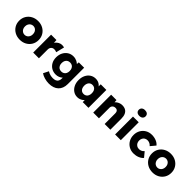

<svg xmlns="http://www.w3.org/2000/svg" viewBox="277 -2305 4034 4034"><g transform="rotate(45 2294.5 -288.0)"><path d="M323.3 10Q239.9 10 174.3 -25.8Q108.7 -61.7 71 -124Q33.3 -186.3 33.3 -266.3Q33.3 -346.4 71 -408.7Q108.7 -471 174.3 -506.8Q239.9 -542.7 323.3 -542.7Q406.7 -542.7 471.8 -506.8Q537 -471 574.3 -408.7Q611.7 -346.4 611.7 -266.3Q611.7 -186.3 574.3 -124Q537 -61.7 471.8 -25.8Q406.7 10 323.3 10ZM323.3 -134.7Q357.1 -134.7 383.6 -151.9Q410.2 -169.2 425.3 -198.9Q440.3 -228.7 440 -266.3Q440.3 -305 425.3 -334.9Q410.2 -364.7 383.6 -381.7Q357.1 -398.7 323.3 -398.7Q289.3 -398.7 262.2 -381.4Q235.1 -364.2 219.9 -334.4Q204.7 -304.7 205 -266.3Q204.7 -228.7 219.9 -198.9Q235.1 -169.2 262.2 -151.9Q289.3 -134.7 323.3 -134.7Z M715.7 0V-531.7H875.7L883.7 -358L850.3 -390Q862.7 -433.3 890.2 -468Q917.7 -502.7 955.5 -522.7Q993.3 -542.7 1035.7 -542.7Q1053.3 -542.7 1069.2 -540Q1085 -537.3 1098 -533.3L1051.7 -346Q1041 -352.3 1021.8 -357.5Q1002.7 -362.7 981.3 -362.7Q960.3 -362.7 942.5 -355.5Q924.7 -348.3 912.2 -334.8Q899.7 -321.3 892.7 -303.2Q885.7 -285 885.7 -262V0Z M1408 230Q1341.3 230 1275.8 210.8Q1210.3 191.7 1169 161L1227.7 43.7Q1249 58 1274 68.5Q1299 79 1326.7 84.5Q1354.3 90 1384 90Q1433.7 90 1465.3 75.7Q1497 61.3 1512.3 31.7Q1527.7 2 1527.7 -43.3V-130.3L1561.3 -125.3Q1554.3 -92.3 1527.2 -65.5Q1500 -38.7 1459.7 -22.7Q1419.3 -6.7 1375 -6.7Q1302.7 -6.7 1246.8 -39.8Q1191 -73 1158.7 -131.8Q1126.3 -190.7 1126.3 -269Q1126.3 -349.3 1158.2 -410.8Q1190 -472.3 1245.2 -507.5Q1300.3 -542.7 1370.7 -542.7Q1400.7 -542.7 1428 -536.2Q1455.3 -529.7 1478.7 -518.2Q1502 -506.7 1520.3 -491.3Q1538.7 -476 1550.3 -458Q1562 -440 1565.7 -420.7L1531 -412L1538.3 -531.7H1698V-45.3Q1698 20.3 1678.2 71.5Q1658.3 122.7 1620.7 158.2Q1583 193.7 1529.3 211.8Q1475.7 230 1408 230ZM1412.7 -135Q1449.7 -135 1476.7 -151.3Q1503.7 -167.7 1518 -197.3Q1532.3 -227 1532.3 -267.7Q1532.3 -308.3 1517.8 -338.5Q1503.3 -368.7 1476.5 -385Q1449.7 -401.3 1412.7 -401.3Q1376 -401.3 1349.5 -384.8Q1323 -368.3 1308.5 -338.2Q1294 -308 1294 -267.7Q1294 -227.3 1308.5 -197.5Q1323 -167.7 1349.5 -151.3Q1376 -135 1412.7 -135Z M2030.3 9.3Q1964 9.3 1911.5 -26.3Q1859 -62 1828.3 -124.3Q1797.7 -186.7 1797.7 -266.7Q1797.7 -347.7 1828.2 -409.8Q1858.7 -472 1912.2 -507.3Q1965.7 -542.7 2034.7 -542.7Q2072.3 -542.7 2103.7 -532Q2135 -521.3 2158.8 -502.2Q2182.7 -483 2199.5 -458Q2216.3 -433 2225.7 -404.3L2190.7 -407.7V-531.7H2358V0H2187.3V-129L2225.3 -128.7Q2216.7 -100.3 2198.8 -75.2Q2181 -50 2155.5 -31.3Q2130 -12.7 2098.5 -1.7Q2067 9.3 2030.3 9.3ZM2078 -132.3Q2113 -132.3 2138.7 -148.7Q2164.3 -165 2178.2 -195.2Q2192 -225.3 2192 -266.7Q2192 -307.7 2178.2 -338Q2164.3 -368.3 2138.7 -384.7Q2113 -401 2078 -401Q2043.3 -401 2018.2 -384.7Q1993 -368.3 1979.2 -338Q1965.3 -307.7 1965.3 -266.7Q1965.3 -225.3 1979.2 -195.2Q1993 -165 2018.2 -148.7Q2043.3 -132.3 2078 -132.3Z M2499.7 0V-531.7H2659.3L2666 -423.7L2631.3 -411.7Q2642 -448.7 2670.7 -478.2Q2699.3 -507.7 2739.3 -525.2Q2779.3 -542.7 2823.3 -542.7Q2883.3 -542.7 2924.7 -518.2Q2966 -493.7 2987 -445.3Q3008 -397 3008 -326.7V0H2838.3V-313Q2838.3 -342.7 2829.7 -362.5Q2821 -382.3 2803.3 -392.2Q2785.7 -402 2760.7 -401.3Q2740.7 -401.3 2724 -395.2Q2707.3 -389 2695.2 -377.3Q2683 -365.7 2676.2 -350.8Q2669.3 -336 2669.3 -318V0H2585Q2555.3 0 2534 0Q2512.7 0 2499.7 0Z M3149.3 0V-531.7H3319V0ZM3234 -635Q3187 -635 3160.7 -657.4Q3134.3 -679.8 3134.3 -720.7Q3134.3 -758.3 3161.1 -782.3Q3187.8 -806.3 3234 -806.3Q3281 -806.3 3307.3 -783.9Q3333.7 -761.5 3333.7 -720.7Q3333.7 -683 3306.9 -659Q3280.2 -635 3234 -635Z M3702.7 10Q3624.3 10 3562.8 -26Q3501.3 -62 3465.8 -124.3Q3430.3 -186.7 3430.3 -266.3Q3430.3 -346 3465.8 -408.3Q3501.3 -470.7 3562.8 -506.7Q3624.3 -542.7 3702.7 -542.7Q3774 -542.7 3833.8 -518.5Q3893.7 -494.3 3929 -450L3836.7 -340Q3824 -355.7 3805.7 -368.7Q3787.3 -381.7 3765.3 -389Q3743.3 -396.3 3718 -396.3Q3682 -396.3 3654.5 -379.8Q3627 -363.3 3611.7 -334Q3596.3 -304.7 3596.3 -267Q3596.3 -230 3611.7 -200.8Q3627 -171.7 3654.7 -154.3Q3682.3 -137 3718.3 -137Q3744 -137 3765.2 -143.3Q3786.3 -149.7 3804.3 -162Q3822.3 -174.3 3836.7 -191.7L3928.3 -81Q3893 -38.7 3832.5 -14.3Q3772 10 3702.7 10Z M4267.3 10Q4183.9 10 4118.3 -25.8Q4052.7 -61.7 4015 -124Q3977.3 -186.3 3977.3 -266.3Q3977.3 -346.4 4015 -408.7Q4052.7 -471 4118.3 -506.8Q4183.9 -542.7 4267.3 -542.7Q4350.7 -542.7 4415.8 -506.8Q4481 -471 4518.3 -408.7Q4555.7 -346.4 4555.7 -266.3Q4555.7 -186.3 4518.3 -124Q4481 -61.7 4415.8 -25.8Q4350.7 10 4267.3 10ZM4267.3 -134.7Q4301.1 -134.7 4327.6 -151.9Q4354.2 -169.2 4369.3 -198.9Q4384.3 -228.7 4384 -266.3Q4384.3 -305 4369.3 -334.9Q4354.2 -364.7 4327.6 -381.7Q4301.1 -398.7 4267.3 -398.7Q4233.3 -398.7 4206.2 -381.4Q4179.1 -364.2 4163.9 -334.4Q4148.7 -304.7 4149 -266.3Q4148.7 -228.7 4163.9 -198.9Q4179.1 -169.2 4206.2 -151.9Q4233.3 -134.7 4267.3 -134.7Z"/></g></svg>

Font: Lexend Medium
Style: Regular
Weight: 500
Designer: Bonnie Shaver-Troup, Thomas Jockin
Foundry: Lexend
Version: Version 1.005